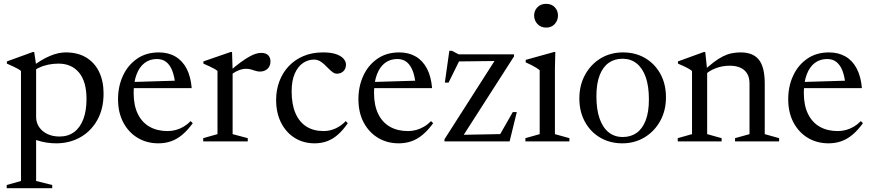

<svg xmlns="http://www.w3.org/2000/svg" viewBox="-20 -738 4554 1002"><path d="M431.5 -221Q431.5 -312 392.5 -359Q353.5 -406 285.5 -406Q257 -406 231 -400.5Q205 -395 181.8 -383.8Q158.5 -372.5 138 -354L135.5 -381Q165 -404.5 191.2 -420.5Q217.5 -436.5 240.8 -446.2Q264 -456 284.5 -460.2Q305 -464.5 322.5 -464.5Q386.5 -464.5 430.5 -437.5Q474.5 -410.5 497.5 -362.2Q520.5 -314 520.5 -250.5Q520.5 -169.5 487.5 -111Q454.5 -52.5 398.5 -21.2Q342.5 10 273.5 10Q247.5 10 222.2 6Q197 2 171 -6.5Q145 -15 118.5 -29H168.5V206.5L252.5 227.5V244H15V227.5L89.5 206.5V-367.5Q83 -373.5 73 -379Q63 -384.5 48.8 -391.2Q34.5 -398 16 -406V-417.5L151 -466.5H158.5L168.5 -398.5V-127.5Q168.5 -98.5 184 -75.2Q199.5 -52 227 -38.8Q254.5 -25.5 291 -25.5Q335.5 -25.5 367 -49Q398.5 -72.5 415 -116.5Q431.5 -160.5 431.5 -221Z M809 -464.5Q858.5 -464.5 895.2 -443Q932 -421.5 953.8 -380Q975.5 -338.5 980.5 -278H666L667 -310L930 -318L894.5 -297.5Q890.5 -339.5 879 -369Q867.5 -398.5 848 -414.2Q828.5 -430 799 -430Q762 -430 734.8 -409.5Q707.5 -389 692.5 -349.2Q677.5 -309.5 677.5 -253Q677.5 -188 699.2 -143.5Q721 -99 760.8 -76.5Q800.5 -54 855 -54Q877 -54 898 -59.8Q919 -65.5 938.8 -77.2Q958.5 -89 975 -106L986 -95Q959 -58 931.2 -34.8Q903.5 -11.5 872.8 -0.8Q842 10 806.5 10Q746 10 698.5 -18.5Q651 -47 623.5 -98.8Q596 -150.5 596 -220.5Q596 -287 621.5 -342.5Q647 -398 694.8 -431.2Q742.5 -464.5 809 -464.5Z M1343 -462Q1367.5 -462 1379.5 -449.8Q1391.5 -437.5 1391.5 -417.5Q1391.5 -393.5 1376.2 -379Q1361 -364.5 1336 -364.5Q1325 -364.5 1313.8 -368.2Q1302.5 -372 1290.2 -375.5Q1278 -379 1263 -379Q1250.5 -379 1237 -375Q1223.5 -371 1210.2 -364Q1197 -357 1186 -347.5L1178.5 -366.5Q1210.5 -394.5 1235.8 -412.8Q1261 -431 1280.5 -442Q1300 -453 1315.2 -457.5Q1330.5 -462 1343 -462ZM1194 -373V-38L1273 -17V0H1040.5V-17L1115 -38V-367.5Q1108.5 -373.5 1098.5 -379Q1088.5 -384.5 1074.2 -391.2Q1060 -398 1041.5 -406V-417.5L1183 -466.5H1191Z M1665.5 -464.5Q1708.5 -464.5 1735 -455Q1761.5 -445.5 1773.5 -431Q1785.5 -416.5 1785.5 -401.5Q1785.5 -387 1779.5 -376.2Q1773.5 -365.5 1762.8 -359.5Q1752 -353.5 1738 -353.5Q1727 -353.5 1716.5 -361Q1706 -368.5 1695.2 -379.5Q1684.5 -390.5 1673 -401.5Q1661.5 -412.5 1648 -419.8Q1634.5 -427 1618.5 -427Q1588 -427 1561.5 -409.2Q1535 -391.5 1518.5 -354.5Q1502 -317.5 1502 -261Q1502 -193.5 1522 -147.2Q1542 -101 1579.2 -77.5Q1616.5 -54 1669 -54Q1700.5 -54 1730.2 -67.2Q1760 -80.5 1784.5 -106L1795 -95Q1769.5 -58 1742.8 -34.8Q1716 -11.5 1686.2 -0.8Q1656.5 10 1622 10Q1563.5 10 1518.2 -18.2Q1473 -46.5 1447 -97.5Q1421 -148.5 1421 -216.5Q1421 -268 1437.8 -313Q1454.5 -358 1486.2 -392Q1518 -426 1563.2 -445.2Q1608.5 -464.5 1665.5 -464.5Z M2063.5 -464.5Q2113 -464.5 2149.8 -443Q2186.5 -421.5 2208.2 -380Q2230 -338.5 2235 -278H1920.5L1921.5 -310L2184.5 -318L2149 -297.5Q2145 -339.5 2133.5 -369Q2122 -398.5 2102.5 -414.2Q2083 -430 2053.5 -430Q2016.5 -430 1989.2 -409.5Q1962 -389 1947 -349.2Q1932 -309.5 1932 -253Q1932 -188 1953.8 -143.5Q1975.5 -99 2015.2 -76.5Q2055 -54 2109.5 -54Q2131.5 -54 2152.5 -59.8Q2173.5 -65.5 2193.2 -77.2Q2213 -89 2229.5 -106L2240.5 -95Q2213.5 -58 2185.8 -34.8Q2158 -11.5 2127.2 -0.8Q2096.5 10 2061 10Q2000.5 10 1953 -18.5Q1905.5 -47 1878 -98.8Q1850.5 -150.5 1850.5 -220.5Q1850.5 -287 1876 -342.5Q1901.5 -398 1949.2 -431.2Q1997 -464.5 2063.5 -464.5Z M2299.5 0V-11L2573 -439L2594 -420L2343.5 -417L2387 -441L2321 -307H2301.5L2325 -473H2338.5L2373.5 -454.5H2662.5V-443.5L2388 -15.5L2369.5 -34L2606 -38.5L2577 -14.5L2656 -153H2677L2639.5 0Z M2830 -594Q2802 -594 2784.8 -612.8Q2767.5 -631.5 2767.5 -657Q2767.5 -682.5 2784.8 -700.2Q2802 -718 2830 -718Q2858.5 -718 2875.2 -700.2Q2892 -682.5 2892 -657Q2892 -631.5 2875.2 -612.8Q2858.5 -594 2830 -594ZM2878 -466.5 2876 -380V-38L2951.5 -17V0H2722V-17L2796.5 -38V-371.5Q2791 -376.5 2779.5 -383.8Q2768 -391 2753.5 -398.5Q2739 -406 2723.5 -412.5V-425.5L2871 -466.5Z M3230 -23Q3271.5 -23 3302 -44.2Q3332.5 -65.5 3349.5 -109.2Q3366.5 -153 3366.5 -219Q3366.5 -288.5 3349.8 -335.8Q3333 -383 3302.2 -407.2Q3271.5 -431.5 3229 -431.5Q3187.5 -431.5 3157 -410.2Q3126.5 -389 3109.5 -345.5Q3092.5 -302 3092.5 -235.5Q3092.5 -166.5 3109.2 -119Q3126 -71.5 3156.8 -47.2Q3187.5 -23 3230 -23ZM3228 10Q3163 10 3112.2 -19.8Q3061.5 -49.5 3032.5 -102.5Q3003.5 -155.5 3003.5 -224Q3003.5 -294 3033.8 -348.5Q3064 -403 3115.2 -433.8Q3166.5 -464.5 3231 -464.5Q3296.5 -464.5 3347 -434.8Q3397.5 -405 3426.5 -352.2Q3455.5 -299.5 3455.5 -230.5Q3455.5 -160.5 3425.2 -106.2Q3395 -52 3343.5 -21Q3292 10 3228 10Z M3670.5 -373V-38L3746 -17V0H3517V-17L3591.5 -38V-367.5Q3583.5 -374.5 3567.8 -383Q3552 -391.5 3518 -406V-417.5L3653 -466.5H3660.5ZM3816 -17 3891.5 -38V-302.5Q3891.5 -332 3880 -352.5Q3868.5 -373 3845.5 -384Q3822.5 -395 3788 -395Q3748.5 -395 3714.2 -381.5Q3680 -368 3663.5 -350.5L3648 -365Q3679 -393.5 3704.2 -412.8Q3729.5 -432 3752.2 -443.5Q3775 -455 3797.8 -459.8Q3820.5 -464.5 3845.5 -464.5Q3910.5 -464.5 3940.8 -425.8Q3971 -387 3971 -302.5V-38L4046 -17V0H3816Z M4306.5 -464.5Q4356 -464.5 4392.8 -443Q4429.5 -421.5 4451.2 -380Q4473 -338.5 4478 -278H4163.5L4164.5 -310L4427.5 -318L4392 -297.5Q4388 -339.5 4376.5 -369Q4365 -398.5 4345.5 -414.2Q4326 -430 4296.5 -430Q4259.5 -430 4232.2 -409.5Q4205 -389 4190 -349.2Q4175 -309.5 4175 -253Q4175 -188 4196.8 -143.5Q4218.5 -99 4258.2 -76.5Q4298 -54 4352.5 -54Q4374.5 -54 4395.5 -59.8Q4416.5 -65.5 4436.2 -77.2Q4456 -89 4472.5 -106L4483.5 -95Q4456.5 -58 4428.8 -34.8Q4401 -11.5 4370.2 -0.8Q4339.5 10 4304 10Q4243.5 10 4196 -18.5Q4148.5 -47 4121 -98.8Q4093.5 -150.5 4093.5 -220.5Q4093.5 -287 4119 -342.5Q4144.5 -398 4192.2 -431.2Q4240 -464.5 4306.5 -464.5Z"/></svg>

Font: Newsreader 36pt
Style: Regular
Weight: 400
Designer: Hugues Gentile
Foundry: Production Type
Version: Version 1.003